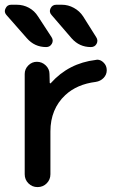

<svg xmlns="http://www.w3.org/2000/svg" viewBox="-27 -803 513 802"><path d="M231.4 -783.2Q257.8 -783.2 281.7 -770Q305.7 -756.8 320.3 -734.4L375 -647.5Q383.8 -633.8 376.5 -620.1Q369.1 -606.4 352.5 -606.4Q304.7 -606.4 272.5 -642.6L188.5 -740.2Q176.8 -752.9 184.1 -768.1Q191.4 -783.2 208 -783.2ZM43 -783.2Q70.3 -783.2 93.8 -770.5Q117.2 -757.8 131.8 -734.4L188.5 -647.5Q197.3 -633.8 189.5 -620.1Q181.6 -606.4 166 -606.4Q117.2 -606.4 85 -643.6L0 -740.2Q-6.8 -748 -6.8 -756.8Q-6.8 -761.7 -3.9 -767.6Q2.9 -783.2 19.5 -783.2ZM373 -552.7Q376 -553.7 378.9 -553.7Q393.6 -553.7 405.3 -542Q418.9 -529.3 418.9 -509.8Q418.9 -491.2 405.8 -477.5Q392.6 -463.9 373 -460.9Q294.9 -451.2 246.1 -406.2Q183.6 -347.7 183.6 -253.9V-75.2Q183.6 -52.7 168 -37.1Q152.3 -21.5 129.9 -21.5Q107.4 -21.5 91.8 -37.1Q76.2 -52.7 76.2 -75.2V-494.1Q76.2 -514.6 91.3 -529.8Q106.4 -544.9 127 -544.9Q148.4 -544.9 164.1 -529.8Q179.7 -514.6 179.7 -494.1L180.7 -457Q180.7 -456.1 182.6 -455.1Q184.6 -454.1 185.5 -456.1Q259.8 -539.1 373 -552.7Z"/></svg>

Font: Gen Jyuu Gothic P Medium
Style: Regular
Weight: 500
Designer: [Source Han Sans]
Ryoko NISHIZUKA  (kana & ideographs); Paul D. Hunt (Latin, Greek & Cyrillic); Wenlong ZHANG  (bopomofo
Version: Version 1.002.20150607